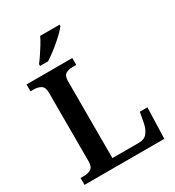

<svg xmlns="http://www.w3.org/2000/svg" viewBox="-217 -1056 1076 1182"><g transform="rotate(-30 321.0 -465.5)"><path d="M32 0V-49H59Q86 -49 106 -61.5Q126 -74 126 -112V-601Q126 -640 105.5 -652.5Q85 -665 56 -665H32V-714H357V-665H331Q300 -665 281.5 -653Q263 -641 263 -604V-57H453Q491 -57 510.5 -82Q530 -107 538 -145L552 -220H606L599 0ZM161 -784Q176 -803 193.5 -829Q211 -855 227.5 -882Q244 -909 254 -931H392V-921Q383 -908 363 -888Q343 -868 317.5 -846Q292 -824 266 -804.5Q240 -785 218 -771H161Z"/></g></svg>

Font: Noto Serif Telugu SemiBold
Style: Regular
Weight: 600
Designer: Jelle Bosma - Monotype Design Team
Foundry: Monotype Imaging Inc.
Version: Version 2.005; ttfautohint (v1.8.4.7-5d5b)